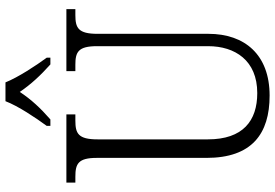

<svg xmlns="http://www.w3.org/2000/svg" viewBox="-168 -802 981 684"><g transform="rotate(-90 322.0 -460.5)"><path d="M215 -784V-771H238C278 -806 309 -839 336 -880C364 -839 395 -806 434 -771H458V-784C430 -822 388 -886 370 -931H303C286 -886 243 -822 215 -784ZM323 10C469 10 543 -79 543 -208V-603C543 -672 564 -682 610 -682H631V-714H410V-682H433C478 -682 499 -672 499 -605V-209C499 -113 448 -34 332 -34C233 -34 167 -85 167 -210V-603C167 -672 188 -682 234 -682H256V-714H13V-682H34C80 -682 101 -672 101 -606V-215C101 -53 187 10 323 10Z"/></g></svg>

Font: Noto Serif Sinhala SemiCondensed Light
Style: Regular
Weight: 300
Width: 4
Designer: Jelle Bosma - Monotype Design Team
Foundry: Monotype Imaging Inc.
Version: Version 2.007